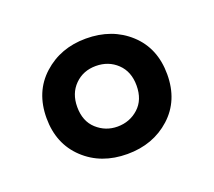

<svg xmlns="http://www.w3.org/2000/svg" viewBox="-63 -896 491 441"><g transform="rotate(-20 182.5 -675.0)"><path d="M182 -534Q118 -534 76.5 -573Q35 -612 35 -675Q35 -739 77.5 -777.5Q120 -816 182 -816Q246 -816 288 -777.5Q330 -739 330 -675Q330 -611 287.5 -572.5Q245 -534 182 -534ZM182 -601Q212 -601 233.5 -620.5Q255 -640 255 -675Q255 -709 234 -729Q213 -749 182 -749Q151 -749 130.5 -728.5Q110 -708 110 -675Q110 -640 131.5 -620.5Q153 -601 182 -601Z"/></g></svg>

Font: Noto Sans Kannada UI ExtraCondensed SemiBold
Style: Regular
Weight: 600
Width: 2
Designer: Jelle Bosma - Monotype Design Team
Foundry: Monotype Imaging Inc.
Version: Version 2.005; ttfautohint (v1.8.4.7-5d5b)